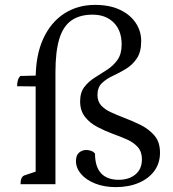

<svg xmlns="http://www.w3.org/2000/svg" viewBox="-20 -754 709 786"><path d="M454 12Q407 12 370 -2.5Q333 -17 312 -41.5Q291 -66 291 -95Q291 -118 303.5 -129Q316 -140 333 -140Q343 -140 353 -136.5Q363 -133 369 -125Q369 -72 393.5 -45Q418 -18 466 -18Q508 -18 534.5 -40Q561 -62 561 -102Q561 -133 544 -152Q527 -171 500 -183Q473 -195 442 -206Q410 -218 379 -234Q348 -250 328 -275.5Q308 -301 308 -339Q308 -375 325 -397.5Q342 -420 367.5 -436Q393 -452 418.5 -468.5Q444 -485 461 -509Q478 -533 478 -572Q478 -629 445.5 -661.5Q413 -694 359 -694Q306 -694 272 -670Q238 -646 222.5 -594Q207 -542 207 -459V0H64Q64 -30 80 -36L137 -55L126 -41V-414L140 -400L50 -401Q50 -415 53.5 -426.5Q57 -438 64 -443L143 -445L126 -431Q126 -528 157 -595.5Q188 -663 243 -698.5Q298 -734 369 -734Q429 -734 471 -714Q513 -694 535.5 -660.5Q558 -627 558 -586Q558 -541 540 -514.5Q522 -488 495.5 -472Q469 -456 442 -443.5Q415 -431 397 -413.5Q379 -396 379 -365Q379 -339 394 -322.5Q409 -306 433 -295Q457 -284 485 -273Q520 -260 554.5 -243Q589 -226 612 -199.5Q635 -173 635 -129Q635 -86 612 -54.5Q589 -23 548 -5.5Q507 12 454 12Z"/></svg>

Font: Petrona
Style: Regular
Weight: 400
Designer: Ringo R. Seeber
Foundry: Ringo R. Seeber
Version: Version 2.001; ttfautohint (v1.8.3)